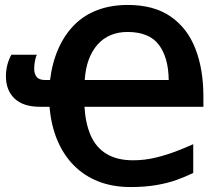

<svg xmlns="http://www.w3.org/2000/svg" viewBox="-20 -745 900 775"><path d="M496 -725Q601 -725 668.5 -678.5Q736 -632 768.5 -549Q801 -466 801 -355V-314H321Q325 -246 346.5 -197.5Q368 -149 410.5 -123.5Q453 -98 517 -98Q563 -98 607 -108.5Q651 -119 690 -134Q729 -149 760 -163V-47Q732 -33 695 -19.5Q658 -6 611.5 2Q565 10 507 10Q435 10 377.5 -12.5Q320 -35 278 -77.5Q236 -120 211 -180Q186 -240 180 -314H141Q74 -314 39 -347Q4 -380 4 -437Q4 -462 10 -484.5Q16 -507 26 -524H129Q125 -518 121.5 -501Q118 -484 118 -467Q118 -447 128 -434.5Q138 -422 163 -422H182Q191 -494 216.5 -550.5Q242 -607 281.5 -646Q321 -685 375 -705Q429 -725 496 -725ZM494 -616Q458 -616 427.5 -603.5Q397 -591 374.5 -566Q352 -541 338.5 -505Q325 -469 322 -422H661Q660 -513 621 -564.5Q582 -616 494 -616Z"/></svg>

Font: Noto Sans Display SemiBold
Style: Regular
Weight: 600
Designer: Monotype Design Team
Foundry: Monotype Imaging Inc.
Version: Version 2.003